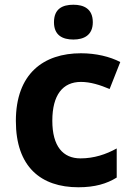

<svg xmlns="http://www.w3.org/2000/svg" viewBox="-20 -781 556 811"><path d="M290 -761C244 -761 208 -744 208 -687C208 -632 244 -614 290 -614C334 -614 372 -632 372 -687C372 -744 334 -761 290 -761ZM311 10C381 10 431 -5 473 -31V-154C428 -129 377 -112 320 -112C246 -112 201 -163 201 -271C201 -380 245 -435 322 -435C362 -435 403 -422 443 -405L488 -519C444 -542 385 -556 322 -556C164 -556 47 -470 47 -270C47 -76 153 10 311 10Z"/></svg>

Font: Noto Sans Canadian Aboriginal
Style: Bold
Weight: 700
Designer: Monotype Design Team, Typotheque's Kevin King
Foundry: Monotype Imaging Inc.
Version: Version 2.004